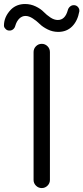

<svg xmlns="http://www.w3.org/2000/svg" viewBox="-67 -955 423 975"><path d="M103.5 -41V-690.4Q103.5 -708 115.7 -720.2Q127.9 -732.4 145 -732.4Q162.1 -732.4 174.3 -720.2Q186.5 -708 186.5 -690.4V-41Q186.5 -24.4 174.3 -12.2Q162.1 0 145 0Q127.9 0 115.7 -12.2Q103.5 -24.4 103.5 -41ZM228.5 -793Q200.2 -793 174.8 -805.7Q149.4 -818.4 134.3 -833.5Q119.1 -848.6 99.6 -861.3Q80.1 -874 62.5 -874Q44.9 -874 31.2 -860.8Q17.6 -847.7 10.7 -824.2Q7.8 -812.5 -1 -805.7Q-9.8 -798.8 -21.5 -799.8Q-33.2 -800.8 -40 -809.6Q-46.9 -816.4 -46.9 -825.2Q-46.9 -870.1 -10.7 -907.2Q17.6 -934.6 60.5 -934.6Q88.9 -934.6 114.3 -922.4Q139.6 -910.2 154.8 -894.5Q169.9 -878.9 189 -866.2Q208 -853.5 226.6 -853.5Q263.7 -853.5 277.3 -903.3Q280.3 -915 289.6 -922.4Q298.8 -929.7 310.5 -928.7Q322.3 -927.7 330.1 -918Q335.9 -911.1 335.9 -902.3Q335.9 -900.4 335.9 -897.5Q327.1 -848.6 299.3 -820.8Q271.5 -793 228.5 -793Z"/></svg>

Font: Gen Jyuu Gothic P Normal
Style: Regular
Weight: 300
Designer: [Source Han Sans]
Ryoko NISHIZUKA  (kana & ideographs); Paul D. Hunt (Latin, Greek & Cyrillic); Wenlong ZHANG  (bopomofo
Version: Version 1.002.20150607